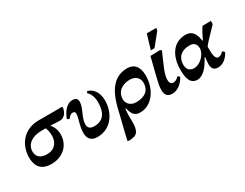

<svg xmlns="http://www.w3.org/2000/svg" viewBox="-90 -1295 2681 2103"><g transform="rotate(-30 1250.5 -243.5)"><path d="M207 14C354 14 456 -83 456 -219C456 -263 445 -305 408 -353L409 -357C445 -355 494 -351 519 -351C595 -351 616 -419 625 -462L611 -473C589 -471 584 -471 468 -471H322C129 -471 28 -325 28 -170C28 -83 60 14 207 14ZM347 -357C355 -335 366 -299 366 -257C366 -169 318 -103 217 -103C147 -103 93 -134 93 -208C93 -298 172 -357 292 -357Z M791 10C980 10 1062 -160 1062 -295C1062 -430 981 -477 942 -482L931 -464C948 -448 986 -408 986 -321C986 -210 952 -110 821 -110C763 -110 743 -137 743 -177C743 -260 815 -343 815 -424C815 -461 794 -479 754 -479C671 -479 620 -392 597 -329L622 -314C641 -335 658 -358 686 -358C710 -358 717 -347 717 -328C717 -271 678 -201 678 -106C678 -42 706 10 791 10Z M1080 217C1114 211 1170 215 1191 155C1205 115 1204 82 1204 38C1203 2 1202 -43 1209 -107H1216C1231 -56 1244 11 1331 11C1485 11 1585 -142 1585 -310C1585 -432 1525 -481 1448 -481C1295 -481 1192 -382 1135 -132C1115 -41 1080 81 1052 214ZM1349 -108C1281 -108 1236 -154 1236 -208C1236 -307 1313 -358 1409 -358C1467 -358 1524 -325 1524 -255C1524 -153 1455 -108 1349 -108Z M1742 9C1804 9 1866 -37 1905 -110L1880 -129C1866 -115 1845 -91 1807 -91C1776 -91 1765 -118 1765 -150C1765 -218 1806 -300 1876 -460L1856 -473L1736 -470C1702 -326 1652 -159 1652 -91C1652 -19 1681 9 1742 9ZM1817 -521 1939 -672 1946 -704H1825L1770 -521Z M2054 14C2128 14 2191 -64 2241 -159H2249C2246 -126 2241 -98 2241 -74C2241 -25 2260 11 2316 11C2405 11 2452 -72 2467 -98L2441 -122C2422 -101 2404 -85 2374 -85C2329 -85 2329 -170 2329 -233C2329 -237 2329 -241 2329 -244C2342 -265 2395 -322 2501 -431V-472L2395 -470C2376 -444 2344 -386 2319 -330H2313C2303 -386 2287 -479 2182 -479C2032 -479 1944 -355 1944 -171C1944 -56 1971 14 2054 14ZM2084 -114C2043 -114 1999 -136 1999 -205C1999 -301 2060 -356 2162 -356C2221 -356 2247 -324 2247 -273C2247 -203 2168 -114 2084 -114Z"/></g></svg>

Font: STIX Two Text
Style: Bold Italic
Weight: 700
Italic angle: -12°
Designer: Ross Mills, John Hudson & Paul Hanslow, Tiro Typeworks Ltd; with prior portions MicroPress Inc. and Coen Hoffman, Elsevi
Foundry: Tiro Typeworks Ltd
Version: Version 2.13 b171